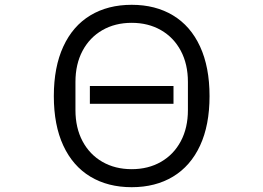

<svg xmlns="http://www.w3.org/2000/svg" viewBox="-20 -766 1096 799"><path d="M204 -366Q204 -487 243.5 -572.5Q283 -658 356 -702Q429 -746 528 -746Q627 -746 700 -702Q773 -658 812.5 -572.5Q852 -487 852 -366Q852 -245 812.5 -160Q773 -75 700 -31Q627 13 528 13Q429 13 356 -31Q283 -75 243.5 -160Q204 -245 204 -366ZM762 -308V-425Q762 -499 732.5 -554.5Q703 -610 650 -640.5Q597 -671 528 -671Q459 -671 406 -640.5Q353 -610 323.5 -554.5Q294 -499 294 -425V-308Q294 -234 323.5 -178.5Q353 -123 406 -92.5Q459 -62 528 -62Q597 -62 650 -92.5Q703 -123 732.5 -178.5Q762 -234 762 -308ZM702 -334H354V-408H702Z"/></svg>

Font: PlemolJP
Style: Regular
Weight: 400
Monospace: yes
Version: v2.0.4; ttfautohint (v1.8.4.7-5d5b-dirty) -l 6 -r 45 -G 200 